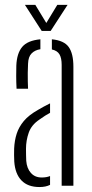

<svg xmlns="http://www.w3.org/2000/svg" viewBox="-20 -768 381 794"><path d="M39 -100Q38.5 -115 38.2 -126.8Q38 -138.5 38.5 -153.5Q40 -187 49 -215Q58 -243 78.5 -267.5Q99 -292 137 -313.5Q148 -320 160.8 -327Q173.5 -334 187 -340.5V-301.5Q177.5 -296.5 166.5 -289.5Q155.5 -282.5 143 -273.5Q110 -251.5 98.8 -219.2Q87.5 -187 87.5 -152.5Q87.5 -138.5 87.8 -125.8Q88 -113 88.5 -103Q91 -71.5 107.8 -52.8Q124.5 -34 152.5 -34Q172.5 -34 187 -40V-3.5Q169 5.5 143.5 5.5Q95 5.5 68.8 -21.8Q42.5 -49 39 -100ZM48.5 -401Q47 -429 47 -452.5Q47 -476 47.5 -496.5Q49.5 -547.5 71.8 -574Q94 -600.5 147 -605.5V-564.5Q124.5 -561 110.8 -547.2Q97 -533.5 96 -504.5Q95 -486 94.8 -466.8Q94.5 -447.5 95 -430.5Q95.5 -413.5 96 -401ZM235 0V-499.5Q235 -528 226 -543.2Q217 -558.5 194.5 -563.5V-605.5Q245 -600.5 264.2 -573.5Q283.5 -546.5 283.5 -492V0ZM152.5 -640 83 -748H126L171.5 -673L217 -748H259.5L189.5 -640Z"/></svg>

Font: Big Shoulders Stencil Text Thin ExtraLight
Style: Regular
Weight: 250
Version: Version 2.001